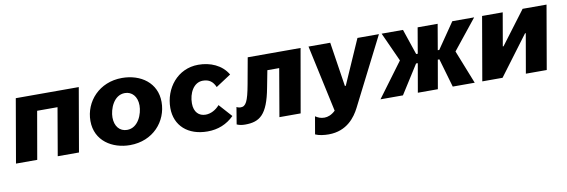

<svg xmlns="http://www.w3.org/2000/svg" viewBox="-53 -937 4573 1549"><g transform="rotate(-10 2233.0 -163.0)"><path d="M14 0H188L256 -390H423L356 0H530L620 -520H104Z M947 13C1136 13 1257 -127 1257 -286C1257 -442 1130 -532 975 -532C789 -532 665 -393 665 -234C665 -70 803 13 947 13ZM945 -112C884 -112 845 -159 845 -231C845 -298 885 -408 977 -408C1034 -408 1077 -364 1077 -289C1077 -221 1037 -112 945 -112Z M1582 13C1669 13 1741 -17 1800 -75L1705 -181C1675 -146 1633 -123 1590 -123C1536 -123 1496 -159 1496 -232C1496 -314 1538 -397 1614 -397C1665 -397 1696 -374 1716 -327L1840 -408C1791 -492 1697 -530 1600 -530C1429 -530 1318 -385 1318 -225C1318 -80 1422 13 1582 13Z M1890 11C2010 11 2075 -36 2115 -250L2142 -390H2239L2172 0H2346L2437 -520H2004L1965 -305C1940 -167 1920 -132 1879 -132C1867 -132 1852 -136 1845 -141L1822 -2C1842 7 1863 11 1890 11Z M2540 206C2691 206 2762 104 2797 36L3079 -520H2903L2743 -156H2736L2680 -520H2502L2620 26C2589 56 2557 67 2530 67C2499 67 2477 57 2456 43L2431 187C2460 201 2505 206 2540 206Z M3000 0H3184L3333 -235H3347L3306 0H3470L3511 -235H3524L3592 0H3772L3663 -275L3859 -520H3680L3536 -310H3524L3560 -520H3396L3360 -310H3347L3276 -520H3101L3209 -282Z M3834 0H4000L4241 -322H4247L4191 0H4362L4452 -520H4256L4052 -249H4046L4093 -520H3924Z"/></g></svg>

Font: Fixel Display 20240404 ExBold
Style: Italic
Weight: 800
Italic angle: -10°
Designer: AlfaBravo + MacPaw
Foundry: Kyrylo Tkachov, Marchela Mozhyna, Serhii Makarenko, Maria Weinstein, Zakhar Kryvoshyya
Version: Version 1.211;Glyphs 3.2 (3225)